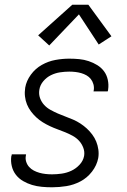

<svg xmlns="http://www.w3.org/2000/svg" viewBox="-20 -787 540 815"><path d="M201 8Q179 8 157.5 6Q136 4 116 -2Q96 -8 78 -18.5Q60 -29 47.5 -45Q35 -61 30 -82Q25 -103 28 -124Q29 -126 29.5 -128Q30 -130 30 -132H91Q90 -131 90 -130Q90 -129 90 -127Q87 -114 91 -101Q95 -88 103.5 -78.5Q112 -69 123.5 -63Q135 -57 147.5 -53.5Q160 -50 173.5 -48.5Q187 -47 201 -47Q221 -47 242 -50Q263 -53 282.5 -62Q302 -71 317.5 -87.5Q333 -104 337 -125Q340 -143 333.5 -160Q327 -177 315.5 -189.5Q304 -202 288.5 -210.5Q273 -219 257 -225.5Q241 -232 224.5 -238Q208 -244 192 -251.5Q176 -259 161.5 -268Q147 -277 134.5 -288.5Q122 -300 111.5 -314Q101 -328 94.5 -344Q88 -360 86 -378Q84 -396 87 -415Q92 -444 111 -470Q130 -496 157.5 -511.5Q185 -527 215 -532.5Q245 -538 274 -538Q296 -538 316.5 -536Q337 -534 356.5 -527.5Q376 -521 393 -510.5Q410 -500 421.5 -484.5Q433 -469 437.5 -448.5Q442 -428 439 -407Q439 -405 438.5 -403Q438 -401 437 -399H377Q377 -401 377.5 -402Q378 -403 378 -404Q380 -417 376.5 -429.5Q373 -442 365.5 -451.5Q358 -461 347.5 -467Q337 -473 325 -476.5Q313 -480 300 -481.5Q287 -483 274 -483Q255 -483 235 -480Q215 -477 196.5 -468Q178 -459 164 -442.5Q150 -426 147 -406Q144 -387 150 -370.5Q156 -354 167.5 -341.5Q179 -329 194.5 -320.5Q210 -312 226 -305Q242 -298 258.5 -292Q275 -286 291 -279Q307 -272 321.5 -262.5Q336 -253 348.5 -241.5Q361 -230 371.5 -216Q382 -202 388.5 -186Q395 -170 397.5 -152Q400 -134 397 -116Q391 -85 370.5 -58.5Q350 -32 321.5 -17Q293 -2 262 3Q231 8 201 8ZM189 -594 142 -637 287 -767H355L453 -633L399 -598L315 -726Z"/></svg>

Font: Iosevka Curly Light Oblique
Style: Regular
Weight: 300
Italic angle: -9°
Monospace: yes
Designer: Belleve Invis
Foundry: Belleve Invis
Version: Version 11.1.0; ttfautohint (v1.8.3)